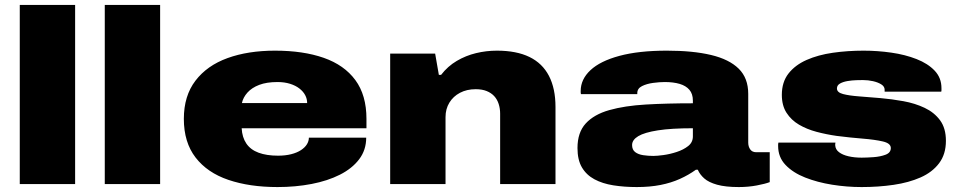

<svg xmlns="http://www.w3.org/2000/svg" viewBox="-20 -745 3882 777"><path d="M60 0V-725H284V0Z M404 0V-725H628V0Z M1103 12Q990 12 904.5 -17Q819 -46 771.5 -107.5Q724 -169 724 -264Q724 -357 771 -418.5Q818 -480 901 -510Q984 -540 1093 -540Q1207 -540 1290 -511Q1373 -482 1418 -421Q1463 -360 1463 -264V-226H958Q960 -189 977 -164Q994 -139 1026.5 -127Q1059 -115 1105 -115Q1135 -115 1158.5 -121Q1182 -127 1198 -137.5Q1214 -148 1222 -161Q1230 -174 1230 -188H1462Q1462 -138 1433.5 -100.5Q1405 -63 1355.5 -38Q1306 -13 1241 -0.5Q1176 12 1103 12ZM959 -328H1223Q1223 -345 1215 -360Q1207 -375 1191.5 -387Q1176 -399 1153.5 -406Q1131 -413 1103 -413Q1059 -413 1029 -401.5Q999 -390 981.5 -370.5Q964 -351 959 -328Z M1559 0V-528H1741L1756 -442H1765Q1792 -477 1828.5 -498.5Q1865 -520 1906.5 -530Q1948 -540 1991 -540Q2070 -540 2122.5 -514.5Q2175 -489 2201.5 -438Q2228 -387 2228 -312V0H2004V-285Q2004 -306 1998 -324.5Q1992 -343 1980 -356Q1968 -369 1949.5 -376.5Q1931 -384 1905 -384Q1869 -384 1841.5 -369.5Q1814 -355 1798.5 -329.5Q1783 -304 1783 -271V0Z M2557 12Q2506 12 2462 5Q2418 -2 2385.5 -19.5Q2353 -37 2335 -67.5Q2317 -98 2317 -146Q2317 -209 2350.5 -245.5Q2384 -282 2446 -299.5Q2508 -317 2593.5 -322Q2679 -327 2784 -327V-338Q2784 -365 2770 -381.5Q2756 -398 2730.5 -405.5Q2705 -413 2670 -413Q2649 -413 2623 -409.5Q2597 -406 2578 -396.5Q2559 -387 2559 -368V-364H2331Q2330 -368 2330 -370.5Q2330 -373 2330 -377Q2330 -424 2369.5 -461Q2409 -498 2487 -519Q2565 -540 2679 -540Q2784 -540 2857.5 -522.5Q2931 -505 2969.5 -467Q3008 -429 3008 -365V-168Q3008 -152 3016 -140.5Q3024 -129 3040 -129H3095V-8Q3077 -1 3042.5 5.5Q3008 12 2970 12Q2916 12 2882 2.5Q2848 -7 2830 -23Q2812 -39 2804 -58H2796Q2767 -37 2731.5 -21Q2696 -5 2653 3.5Q2610 12 2557 12ZM2624 -114Q2639 -114 2665 -117.5Q2691 -121 2718.5 -130Q2746 -139 2765 -154Q2784 -169 2784 -193V-226Q2697 -226 2642.5 -217.5Q2588 -209 2563 -194Q2538 -179 2538 -158Q2538 -139 2550.5 -129.5Q2563 -120 2583 -117Q2603 -114 2624 -114Z M3467 12Q3407 12 3347.5 2.5Q3288 -7 3238.5 -26.5Q3189 -46 3159 -77.5Q3129 -109 3129 -154Q3129 -157 3129 -160.5Q3129 -164 3130 -168H3361Q3360 -164 3360 -161.5Q3360 -159 3360 -157Q3361 -140 3375.5 -129Q3390 -118 3414 -112.5Q3438 -107 3467 -107Q3487 -107 3515 -109Q3543 -111 3564 -119Q3585 -127 3585 -146Q3585 -165 3553 -172.5Q3521 -180 3471 -184Q3421 -188 3366 -195Q3324 -201 3284.5 -211.5Q3245 -222 3213.5 -240.5Q3182 -259 3163 -288.5Q3144 -318 3144 -361Q3144 -413 3171 -447.5Q3198 -482 3244.5 -502.5Q3291 -523 3350.5 -531.5Q3410 -540 3475 -540Q3531 -540 3587 -532Q3643 -524 3689 -506Q3735 -488 3762.5 -459Q3790 -430 3790 -388Q3790 -385 3790 -380.5Q3790 -376 3789 -374H3560V-382Q3560 -395 3546.5 -403.5Q3533 -412 3513 -416.5Q3493 -421 3472 -421Q3463 -421 3445.5 -420.5Q3428 -420 3410 -417Q3392 -414 3379.5 -407Q3367 -400 3367 -387Q3367 -371 3391.5 -364.5Q3416 -358 3456 -355Q3496 -352 3543 -348Q3589 -344 3636 -335.5Q3683 -327 3722 -308.5Q3761 -290 3784.5 -258Q3808 -226 3808 -175Q3808 -121 3780.5 -84.5Q3753 -48 3705.5 -27Q3658 -6 3596.5 3Q3535 12 3467 12Z"/></svg>

Font: Archivo SemiBold Expanded Black
Style: Regular
Weight: 900
Width: 7
Version: Version 2.001